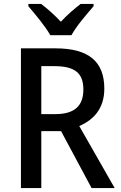

<svg xmlns="http://www.w3.org/2000/svg" viewBox="-20 -961 616 981"><path d="M237 -781H345C369 -826 424 -890 458 -929V-941H392C359 -915 325 -887 291 -850C258 -885 221 -918 190 -941H125V-929C160 -888 213 -825 237 -781ZM263 -714H87V0H191V-291H292L448 0H566L385 -317C457 -348 513 -405 513 -508C513 -646 434 -714 263 -714ZM258 -623C359 -623 406 -590 406 -504C406 -421 362 -378 263 -378H191V-623Z"/></svg>

Font: Noto Sans Gujarati SemiCondensed Medium
Style: Regular
Weight: 500
Width: 4
Designer: Jelle Bosma - Monotype Design Team, Universal Thirst
Foundry: Monotype Imaging Inc.
Version: Version 2.106